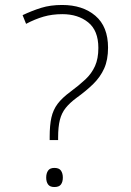

<svg xmlns="http://www.w3.org/2000/svg" viewBox="-20 -744 528 773"><path d="M180 -180V-193Q180 -240 187 -271Q194 -302 212 -326Q230 -350 264 -375Q299 -401 324 -424.5Q349 -448 362.5 -478Q376 -508 376 -551Q376 -621 335 -654Q294 -687 231 -687Q190 -687 155.5 -677Q121 -667 85 -648L71 -683Q109 -701 146 -712.5Q183 -724 230 -724Q313 -724 364 -680.5Q415 -637 415 -552Q415 -503 399.5 -468.5Q384 -434 355.5 -406Q327 -378 288 -350Q261 -330 244.5 -309.5Q228 -289 221 -261Q214 -233 214 -191V-180ZM199 9Q181 9 173.5 -1.5Q166 -12 166 -29Q166 -46 173.5 -57Q181 -68 199 -68Q218 -68 225.5 -57Q233 -46 233 -29Q233 -12 225.5 -1.5Q218 9 199 9Z"/></svg>

Font: Noto Sans Bengali UI ExtraLight
Style: Regular
Weight: 200
Designer: Jelle Bosma - Monotype Design Team
Foundry: Monotype Imaging Inc.
Version: Version 2.003; ttfautohint (v1.8.4.7-5d5b)